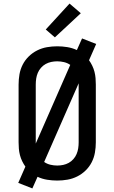

<svg xmlns="http://www.w3.org/2000/svg" viewBox="-20 -1002 640 1074"><path d="M161 52 82 21 122 -70Q112 -84 104 -100.5Q96 -117 91.5 -134.5Q87 -152 85.5 -170Q84 -188 84 -206V-529Q84 -558 89 -586.5Q94 -615 107 -640.5Q120 -666 141 -686.5Q162 -707 188 -720Q214 -733 242.5 -738Q271 -743 300 -743Q328 -743 356 -738.5Q384 -734 410 -722L439 -787L518 -756L478 -665Q488 -651 496 -634.5Q504 -618 508.5 -600.5Q513 -583 514.5 -565Q516 -547 516 -529V-206Q516 -177 511 -148.5Q506 -120 493 -94.5Q480 -69 459 -48.5Q438 -28 412 -15Q386 -2 357.5 3Q329 8 300 8Q272 8 244 3.5Q216 -1 190 -13ZM180 -199 373 -639Q357 -650 338 -654.5Q319 -659 300 -659Q283 -659 266.5 -655.5Q250 -652 235.5 -644Q221 -636 209.5 -623Q198 -610 191.5 -594.5Q185 -579 182.5 -562.5Q180 -546 180 -529ZM300 -76Q317 -76 333.5 -79.5Q350 -83 364.5 -91Q379 -99 390.5 -112Q402 -125 408.5 -140.5Q415 -156 417.5 -172.5Q420 -189 420 -206V-536L227 -96Q243 -85 262 -80.5Q281 -76 300 -76ZM287 -793 236 -837 369 -982 432 -928Z"/></svg>

Font: Iosevka Etoile Medium
Style: Regular
Weight: 500
Designer: Belleve Invis
Foundry: Belleve Invis
Version: Version 22.1.2; ttfautohint (v1.8.4)